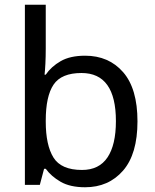

<svg xmlns="http://www.w3.org/2000/svg" viewBox="-20 -780 655 810"><path d="M173 -575Q173 -541 171.5 -511.5Q170 -482 168 -465H173Q196 -499 236 -522Q276 -545 339 -545Q439 -545 499.5 -475.5Q560 -406 560 -268Q560 -130 499 -60Q438 10 339 10Q276 10 236 -13Q196 -36 173 -68H166L148 0H85V-760H173ZM324 -472Q239 -472 206 -423Q173 -374 173 -271V-267Q173 -168 205.5 -115.5Q238 -63 326 -63Q398 -63 433.5 -116Q469 -169 469 -269Q469 -472 324 -472Z"/></svg>

Font: Noto Sans Old Persian
Style: Regular
Weight: 400
Designer: Monotype Design Team
Foundry: Monotype Imaging Inc.
Version: Version 2.001; ttfautohint (v1.8.4.7-5d5b)